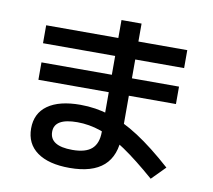

<svg xmlns="http://www.w3.org/2000/svg" viewBox="-90 -907 1180 1064"><g transform="rotate(10 500.0 -375.5)"><path d="M367 53Q249 53 184.5 6.5Q120 -40 120 -126Q120 -211 184 -256.5Q248 -302 367 -302Q453 -302 533.5 -276.5Q614 -251 702 -194Q790 -137 896 -42L821 34Q720 -54 642.5 -106.5Q565 -159 499 -181.5Q433 -204 367 -204Q238 -204 238 -128Q238 -48 365 -48Q440 -48 474.5 -79Q509 -110 509 -174V-804H622V-174Q622 -60 558.5 -3.5Q495 53 367 53ZM113 -398V-496H887V-398ZM103 -602V-703H897V-602Z"/></g></svg>

Font: M PLUS 1 Code SemiBold
Style: Regular
Weight: 600
Designer: Coji Morishita
Foundry: UNDERFOREST DESIGN
Version: Version 1.005